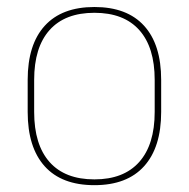

<svg xmlns="http://www.w3.org/2000/svg" viewBox="-20 -517 539 548"><path d="M249.5 11.5Q156 11.5 107.5 -42.5Q59 -96.5 59 -197.5V-289Q59 -390 107.8 -443.5Q156.5 -497 249.5 -497Q342.5 -497 391.2 -443.5Q440 -390 440 -289V-197.5Q440 -96.5 391.2 -42.5Q342.5 11.5 249.5 11.5ZM249.5 -5Q333 -5 377.2 -54.5Q421.5 -104 421.5 -197.5V-289Q421.5 -382 377.5 -431.2Q333.5 -480.5 249.5 -480.5Q165.5 -480.5 121.5 -431.2Q77.5 -382 77.5 -289V-197.5Q77.5 -104 121.5 -54.5Q165.5 -5 249.5 -5Z"/></svg>

Font: Anek Telugu Thin
Style: Regular
Weight: 250
Version: Version 1.003